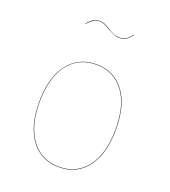

<svg xmlns="http://www.w3.org/2000/svg" viewBox="-135 -831 830 939"><g transform="rotate(20 279.5 -361.5)"><path d="M479 -262Q479 -133 425.5 -62Q372 9 279 9Q186 9 133 -62Q80 -133 80 -258Q80 -386 134.5 -456.5Q189 -527 281 -527Q373 -527 426 -457Q479 -387 479 -262ZM82 -258Q82 -134 134.5 -63.5Q187 7 279 7Q371 7 424 -63.5Q477 -134 477 -262Q477 -386 424.5 -455.5Q372 -525 281 -525Q189 -525 135.5 -455Q82 -385 82 -258ZM278 -709Q261 -719 249 -724.5Q237 -730 225 -730Q207 -730 194 -722Q181 -714 163 -695L161 -696Q179 -716 192.5 -724Q206 -732 225 -732Q238 -732 249 -727Q260 -722 279 -711Q297 -699 310 -693.5Q323 -688 338 -688Q358 -688 372.5 -696.5Q387 -705 402 -725L404 -724Q388 -703 373.5 -694.5Q359 -686 338 -686Q324 -686 311.5 -691.5Q299 -697 278 -709Z"/></g></svg>

Font: FiraGO Two
Style: Regular
Weight: 100
Designer: bBox Type
Foundry: bBox Type GmbH
Version: Version 1.001